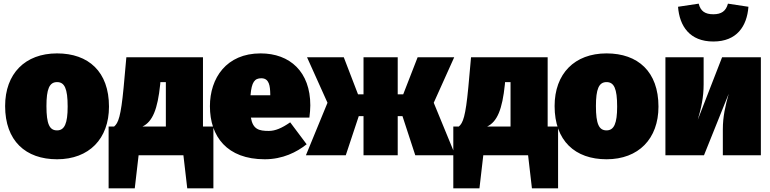

<svg xmlns="http://www.w3.org/2000/svg" viewBox="-20 -849 4211 1050"><path d="M292 -557C117 -557 8 -446 8 -269C8 -79 120 22 292 22C467 22 576 -90 576 -266C576 -457 464 -557 292 -557ZM292 -400C333 -400 350 -365 350 -266C350 -174 333 -136 292 -136C251 -136 234 -170 234 -269C234 -362 250 -400 292 -400Z M1090 -157V-536H671L656 -370C641 -212 627 -176 604 -157H574V181H717L738 0H983L1004 181H1147V-157ZM887 -157H759C814 -183 842 -251 856 -387L857 -400H887Z M1677 -273C1677 -456 1566 -557 1405 -557C1218 -557 1128 -422 1128 -268C1128 -103 1221 22 1428 22C1526 22 1603 -17 1657 -60L1567 -180C1521 -148 1485 -133 1450 -133C1397 -133 1363 -141 1352 -206H1672C1675 -227 1677 -256 1677 -273ZM1458 -328H1350C1356 -401 1373 -421 1409 -421C1453 -421 1457 -378 1458 -335Z M2464 -536H2264L2185 -333H2155V-536H1968V-333H1938L1860 -536H1659L1771 -287L1653 0H1871L1942 -214H1968V0H2155V-214H2181L2251 0H2470L2352 -287Z M2975 -157V-536H2556L2541 -370C2526 -212 2512 -176 2489 -157H2459V181H2602L2623 0H2868L2889 181H3032V-157ZM2772 -157H2644C2699 -183 2727 -251 2741 -387L2742 -400H2772Z M3297 -557C3122 -557 3013 -446 3013 -269C3013 -79 3125 22 3297 22C3472 22 3581 -90 3581 -266C3581 -457 3469 -557 3297 -557ZM3297 -400C3338 -400 3355 -365 3355 -266C3355 -174 3338 -136 3297 -136C3256 -136 3239 -170 3239 -269C3239 -362 3255 -400 3297 -400Z M3881 -622C4010 -622 4065 -706 4073 -812L3961 -829C3950 -788 3925 -771 3881 -771C3836 -771 3811 -788 3801 -829L3688 -812C3696 -706 3752 -622 3881 -622ZM4141 -536H3929L3796 -194C3815 -259 3828 -317 3828 -388V-536H3619V0H3830L3965 -336C3947 -271 3933 -212 3933 -142V0H4141Z"/></svg>

Font: Fira Sans Ultra
Style: Regular
Weight: 950
Designer: Carrois Corporate & Edenspiekermann AG
Foundry: Carrois Corporate GbR & Edenspiekermann AG
Version: Version 4.203;PS 004.203;hotconv 1.0.88;makeotf.lib2.5.64775